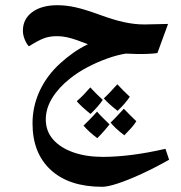

<svg xmlns="http://www.w3.org/2000/svg" viewBox="-20 -430 695 738"><path d="M373 288Q246 288 175.5 223.5Q105 159 105 44Q105 -21 132.5 -80.5Q160 -140 212 -187Q235 -208 261 -226.5Q287 -245 318 -260Q295 -269 275 -276Q255 -283 236.5 -287Q218 -291 199 -291Q170 -291 148 -282.5Q126 -274 91 -252Q82 -261 75 -278.5Q68 -296 68 -312Q68 -357 104 -383.5Q140 -410 201 -410Q234 -410 270 -402Q306 -394 361 -374Q415 -354 456 -345Q497 -336 535 -336L626 -338L585 -226Q572 -224 549.5 -223Q527 -222 504 -222.5Q481 -223 464 -224Q431 -219 392 -205Q353 -191 316 -171.5Q279 -152 249 -128Q205 -93 180.5 -53Q156 -13 156 29Q156 74 184 106Q212 138 261.5 155.5Q311 173 375 173Q426 173 486 165.5Q546 158 616 142L630 184Q575 215 524 238.5Q473 262 433.5 275Q394 288 373 288ZM432 -4Q397 -31 379 -52Q388 -60 401 -73.5Q414 -87 431 -106Q442 -94 454 -82Q466 -70 479 -58Q470 -45 458.5 -31.5Q447 -18 432 -4ZM354 101Q324 79 301 53Q312 42 325 29Q338 16 353 -1Q365 13 377.5 25Q390 37 401 48Q391 61 379.5 74Q368 87 354 101ZM328 8Q294 -19 275 -41Q289 -53 302 -66.5Q315 -80 327 -94Q338 -82 350 -70Q362 -58 375 -46Q359 -22 328 8ZM458 90Q422 63 405 41Q416 31 428.5 17.5Q441 4 456 -12Q467 0 479.5 12Q492 24 504 36Q496 49 484 62.5Q472 76 458 90Z"/></svg>

Font: Noto Naskh Arabic
Style: Regular
Weight: 400
Designer: Monotype Design Team, David Williams, Mohamad Dakak and Nizar Qandah
Foundry: Monotype Imaging Inc.
Version: Version 2.013